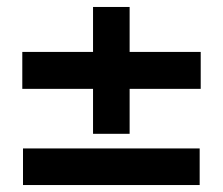

<svg xmlns="http://www.w3.org/2000/svg" viewBox="-20 -531 640 551"><path d="M556 -382V-276H352V-147H247V-276H44V-382H247V-511H352V-382ZM46 -105H553V0H46Z"/></svg>

Font: Chivo
Style: Bold
Weight: 700
Designer: Hector Gatti
Foundry: Omnibus-Type
Version: Version 1.007;PS 001.007;hotconv 1.0.88;makeotf.lib2.5.64775